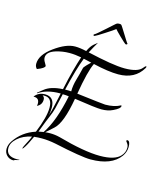

<svg xmlns="http://www.w3.org/2000/svg" viewBox="-145 -974 1052 1242"><g transform="rotate(15 381.0 -352.5)"><path d="M63 163Q37 163 19.5 145.5Q2 128 2 102Q2 75 20 48Q70 -26 157 -54Q202 -164 202 -227Q202 -293 150 -293Q147 -293 144 -293Q141 -293 138 -292Q152 -284 152 -267Q152 -232 120 -217Q121 -221 121.5 -225Q122 -229 122 -233Q122 -271 83 -269Q108 -303 152 -303Q216 -303 216 -229Q216 -218 214.5 -204Q213 -190 209 -175Q217 -198 224.5 -228Q232 -258 240 -297L248 -334H243Q156 -334 100 -296L98 -299L133 -327Q174 -361 255 -365Q271 -441 286.5 -498Q302 -555 315 -594Q294 -598 274.5 -600Q255 -602 235 -602Q189 -602 144 -588Q87 -570 87 -532Q87 -517 98 -500Q103 -491 105.5 -486.5Q108 -482 108 -481Q108 -466 58 -447Q45 -460 45 -479Q45 -539 122 -595Q200 -652 260 -652Q292 -652 336 -642Q352 -677 372 -694Q376 -698 382 -702Q388 -706 396 -713Q386 -696 375 -677Q364 -658 354 -638Q437 -619 500 -608.5Q563 -598 605 -598Q694 -598 721 -634Q731 -647 736 -647Q739 -647 739 -644Q739 -641 736 -635Q686 -550 574 -550Q508 -550 406 -574Q378 -517 352 -361Q442 -350 490 -344.5Q538 -339 544 -339Q605 -339 645 -361Q649 -361 649 -358Q649 -340 604 -319Q572 -303 528 -303Q509 -303 464 -308.5Q419 -314 346 -325Q317 -156 266 -111L216 -66Q224 -67 232 -67.5Q240 -68 248 -68Q281 -68 313 -60Q402 -35 473 -22.5Q544 -10 596 -10Q698 -10 734 -52Q755 -76 755 -106Q755 -123 746 -134.5Q737 -146 737 -147Q737 -154 743 -154Q762 -154 762 -113Q762 -80 741 -50Q684 28 544 28Q514 28 452.5 18Q391 8 299 -12Q274 -17 250.5 -19.5Q227 -22 205 -22Q180 -22 154 -19Q144 2 135.5 20Q127 38 117 54Q105 74 100 74V73Q100 67 108 52Q116 35 125 18.5Q134 2 141 -17Q83 -5 47.5 27Q12 59 12 94Q12 150 85 150Q90 150 96 149.5Q102 149 102 150Q102 152 73 158Q70 159 68 161Q66 163 63 163ZM310 -365V-366Q310 -404 322 -445.5Q334 -487 345 -533Q353 -544 364 -555.5Q375 -567 387 -578L334 -590Q318 -550 302 -494Q286 -438 269 -366H278Q285 -366 293 -366Q301 -366 310 -365ZM173 -59 206 -65Q238 -113 262 -179.5Q286 -246 303 -330Q282 -333 262 -333L239 -233Q232 -205 216.5 -169.5Q201 -134 184 -88ZM361 -750Q357 -750 355 -753Q353 -756 358 -760Q365 -763 383.5 -779Q402 -795 424 -814.5Q446 -834 462.5 -849Q479 -864 482 -865Q487 -868 499 -868Q508 -868 511 -865Q513 -864 522.5 -849Q532 -834 544.5 -814Q557 -794 567 -778Q577 -762 579 -760Q582 -759 582 -756Q581 -752 576.5 -750.5Q572 -749 568 -752Q567 -752 555 -763Q543 -774 528 -788.5Q513 -803 501.5 -815Q490 -827 488 -830Q484 -826 465.5 -814Q447 -802 425 -787.5Q403 -773 385.5 -762.5Q368 -752 366 -752Q362 -750 361 -750Z"/></g></svg>

Font: Lavishly Yours
Style: Regular
Weight: 400
Designer: Robert E. Leuschke
Foundry: Robert E. Leuschke
Version: Version 1.010; ttfautohint (v1.8.3)